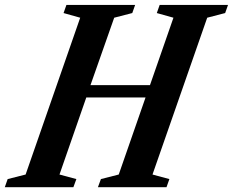

<svg xmlns="http://www.w3.org/2000/svg" viewBox="-74 -782 972 802"><path d="M866.5 -727.5 791.5 -708 563 -53 633.5 -34 621.5 0H335L347.5 -34L422 -53L534 -375H286.5L174.5 -53L245 -34L232.5 0H-54L-42 -34L33 -53L261 -708L191.5 -727.5L203.5 -761.5H490.5L478.5 -727.5L403 -708L304 -426.5H552.5L650.5 -708L581 -727.5L593 -761.5H878.5Z"/></svg>

Font: Libre Caslon Condensed Bold
Style: Italic
Weight: 700
Italic angle: -22.583°
Designer: Pablo Impallari, Rodrigo Fuenzalida, Katja Schimmel, Ertekin Erdin
Foundry: Pablo Impallari, Rodrigo Fuenzalida
Version: Version 2.000; ttfautohint (v1.8.4.7-5d5b);gftools[0.9.33]